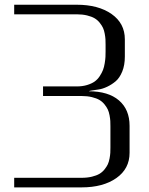

<svg xmlns="http://www.w3.org/2000/svg" viewBox="-20 -812 644 832"><path d="M41.5 -791.5H312.5Q406.2 -791.5 463.6 -751.2Q521 -710.9 521 -641.6V-566.9Q521 -529.8 509.8 -502.2Q498.5 -474.6 481.7 -460.2Q464.8 -445.8 444.8 -436.3Q424.8 -426.8 407.5 -424.3Q390.1 -421.9 377.9 -419.9Q365.7 -418 364.7 -416.5Q449.2 -416.5 495.4 -377Q541.5 -337.4 541.5 -266.6V-149.9Q541.5 -80.6 484.1 -40.3Q426.8 0 333.5 0H41.5V-41.5H333.5Q358.4 -41.5 378.4 -46.4Q398.4 -51.3 411.1 -58.8Q423.8 -66.4 433.1 -78.1Q442.4 -89.8 447.3 -100.3Q452.1 -110.8 454.8 -125.5Q457.5 -140.1 458 -149.9Q458.5 -159.7 458.5 -172.9V-264.6Q458.5 -277.8 458 -287.6Q457.5 -297.4 454.8 -312Q452.1 -326.7 447.3 -337.2Q442.4 -347.7 433.1 -359.4Q423.8 -371.1 411.1 -378.7Q398.4 -386.2 378.4 -391.1Q358.4 -396 333.5 -396H166.5V-437.5H312.5Q337.4 -437.5 357.4 -443.6Q377.4 -449.7 390.1 -458.7Q402.8 -467.8 412.1 -481.9Q421.4 -496.1 426.3 -508.8Q431.2 -521.5 433.8 -538.1Q436.5 -554.7 437 -565.2Q437.5 -575.7 437.5 -589.4V-618.7Q437.5 -631.8 437 -641.6Q436.5 -651.4 433.8 -666Q431.2 -680.7 426.3 -691.2Q421.4 -701.7 412.1 -713.4Q402.8 -725.1 390.1 -732.7Q377.4 -740.2 357.4 -745.1Q337.4 -750 312.5 -750H41.5Z"/></svg>

Font: Gputeks
Style: Regular
Weight: 500
Version: Version 0.9